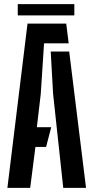

<svg xmlns="http://www.w3.org/2000/svg" viewBox="-20 -915 455 935"><path d="M16 0 114 -800H302.5L314.5 -704H194.5L178.5 -457.5L159.5 -295.5H229.5L204.5 -199.5H152.5L127 0ZM288 0 238.5 -458.5 227 -664H317L399 0ZM66.5 -895H342V-840H66.5Z"/></svg>

Font: Big Shoulders Stencil Display Thin
Style: Bold
Weight: 700
Version: Version 2.001